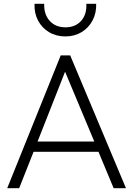

<svg xmlns="http://www.w3.org/2000/svg" viewBox="-20 -992 702 1012"><path d="M18 0 300 -700H350L644 0H579L499 -192H157L81 0ZM178 -246H477L323 -614ZM325 -800Q276 -800 238.5 -822.5Q201 -845 180.5 -883.8Q160 -922.5 162 -972H213Q211 -916.5 241.8 -882.2Q272.5 -848 325 -848Q377.5 -848 407.8 -882.2Q438 -916.5 435 -972H487Q488.5 -923 467.8 -884Q447 -845 409.8 -822.5Q372.5 -800 325 -800Z"/></svg>

Font: Geologica Cursive Thin
Style: Regular
Weight: 250
Designer: Sindre Bremnes, Frode Helland
Foundry: Monokrom Skriftforlag AS
Version: Version 1.010;gftools[0.9.28]